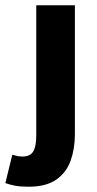

<svg xmlns="http://www.w3.org/2000/svg" viewBox="-72 -516 370 732"><path d="M36.2 195.9Q5.8 195.9 -15.1 191.9Q-35.9 187.9 -51.6 181.9L-25.1 74Q-14.6 77 -5.2 78.9Q4.1 80.8 13.5 80.8Q43.2 80.8 54.7 61.4Q66.2 42 66.2 0.7V-496H213.5V-3.6Q213.5 50.7 197.4 96.2Q181.3 141.6 142.5 168.8Q103.8 195.9 36.2 195.9Z"/></svg>

Font: Source Sans Variable
Style: Regular
Weight: 200
Designer: Paul D. Hunt
Foundry: Adobe Systems Incorporated
Version: Version 3.006;hotconv 1.0.111;makeotfexe 2.5.65597